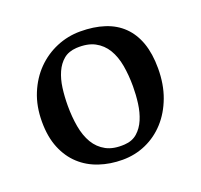

<svg xmlns="http://www.w3.org/2000/svg" viewBox="-97 -618 772 738"><g transform="rotate(-20 289.0 -249.0)"><path d="M43.9 -232.4Q43.9 -295.9 64.9 -346.9Q85.9 -397.9 121.3 -433.8Q156.7 -469.7 203.1 -489.3Q249.5 -508.8 300.3 -508.8Q355.5 -508.8 398.9 -494.6Q442.4 -480.5 472.4 -451.2Q502.4 -421.9 518.1 -377.7Q533.7 -333.5 533.7 -273.4Q533.7 -208.5 514.2 -156Q494.6 -103.5 460.9 -66.4Q427.2 -29.3 382.3 -9.3Q337.4 10.7 286.1 10.7Q235.4 10.7 191.2 -4.2Q147 -19 114.3 -49.1Q81.5 -79.1 62.7 -124.8Q43.9 -170.4 43.9 -232.4ZM158.2 -256.3Q158.2 -210.9 165.3 -170.7Q172.4 -130.4 189.9 -100.8Q207.5 -71.3 237.3 -55.2Q267.1 -39.1 313 -42Q344.7 -43.9 365.5 -62.3Q386.2 -80.6 398.2 -108.9Q410.2 -137.2 414.8 -171.9Q419.4 -206.5 419.4 -241.2Q419.4 -286.6 412.4 -326.7Q405.3 -366.7 387.7 -395.8Q370.1 -424.8 340.3 -440.7Q310.5 -456.5 265.1 -454.1Q232.9 -452.1 212.4 -435.1Q191.9 -418 179.7 -390.6Q167.5 -363.3 162.8 -328.4Q158.2 -293.5 158.2 -256.3Z"/></g></svg>

Font: Donegal One
Style: Regular
Weight: 400
Designer: Gary Lonergan
Foundry: Sorkin Type Co.
Version: Version 1.004